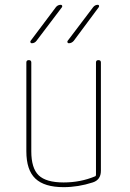

<svg xmlns="http://www.w3.org/2000/svg" viewBox="-20 -770 540 800"><path d="M245.1 9.8Q165 9.8 127.4 -25.9Q89.8 -61.5 89.8 -139.6V-509.8Q89.8 -519.5 100.1 -519.5Q110.4 -519.5 110.4 -509.8V-139.6Q110.4 -69.3 141.1 -39.6Q171.9 -9.8 245.1 -9.8Q315.4 -9.8 376 -35.2Q379.9 -36.1 379.9 -42V-509.8Q379.9 -519.5 390.1 -519.5Q400.4 -519.5 400.4 -509.8V-58.6Q400.4 -20.5 366.2 -9.8Q305.7 9.8 245.1 9.8ZM266.6 -589.8Q262.7 -589.8 261.2 -593.3Q259.8 -596.7 261.7 -599.6L368.2 -740.2Q376 -750 387.7 -750Q391.6 -750 392.6 -746.6Q393.6 -743.2 391.6 -740.2L287.1 -599.6Q278.3 -589.8 266.6 -589.8ZM112.3 -589.8Q108.4 -589.8 106.9 -593.3Q105.5 -596.7 107.4 -599.6L212.9 -740.2Q220.7 -750 233.4 -750Q237.3 -750 238.8 -746.6Q240.2 -743.2 238.3 -740.2L131.8 -599.6Q124 -589.8 112.3 -589.8Z"/></svg>

Font: Rounded Mgen+ 1mn thin
Style: Regular
Weight: 100
Designer: [Source Han Sans]
Ryoko NISHIZUKA  (kana & ideographs); Paul D. Hunt (Latin, Greek & Cyrillic); Wenlong ZHANG  (bopomofo
Version: Version 1.059.20150602